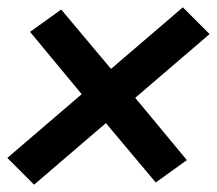

<svg xmlns="http://www.w3.org/2000/svg" viewBox="-46 -602 592 524"><path d="M47 -98 -26 -171 177 -345 36 -515 121 -576 257 -414 453 -582 526 -509 323 -335 464 -165 379 -104 243 -266Z"/></svg>

Font: Iosevka Custom
Style: Bold Italic
Weight: 700
Italic angle: -9°
Designer: Belleve Invis
Foundry: Belleve Invis
Version: Version 30.3.1; ttfautohint (v1.8.3)